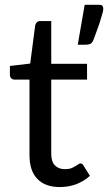

<svg xmlns="http://www.w3.org/2000/svg" viewBox="-20 -757 442 785"><path d="M224.6 7.8Q165 7.8 132.8 -25.4Q100.6 -58.6 100.6 -122.1Q100.6 -225.6 100.6 -431.6Q85 -431.6 39.1 -431.6Q31.2 -431.6 26.4 -436.5Q20.5 -441.4 20.5 -451.2Q20.5 -462.9 20.5 -487.3Q41 -489.3 103.5 -497.1Q108.4 -537.1 124 -654.3Q126 -661.1 130.9 -666Q135.7 -670.9 144.5 -670.9Q159.2 -670.9 189.5 -670.9Q189.5 -627 189.5 -496.1Q226.6 -496.1 335.9 -496.1Q335.9 -480.5 335.9 -431.6Q299.8 -431.6 189.5 -431.6Q189.5 -356.4 189.5 -127.9Q189.5 -95.7 205.1 -80.1Q220.7 -65.4 245.1 -65.4Q258.8 -65.4 269.5 -68.4Q279.3 -72.3 287.1 -77.1Q294.9 -81.1 299.8 -85Q304.7 -88.9 308.6 -88.9Q316.4 -88.9 321.3 -80.1Q330.1 -66.4 347.7 -38.1Q324.2 -16.6 292 -3.9Q259.8 7.8 224.6 7.8ZM385.7 -737.3Q396.5 -737.3 399.4 -732.4Q402.3 -726.6 402.3 -720.7Q402.3 -715.8 400.4 -708Q398.4 -699.2 393.6 -684.6Q389.6 -669.9 381.8 -647.5Q373 -625 361.3 -591.8Q356.4 -581.1 348.6 -577.1Q341.8 -574.2 329.1 -574.2Q318.4 -574.2 297.9 -574.2Q304.7 -615.2 326.2 -737.3Q340.8 -737.3 385.7 -737.3Z"/></svg>

Font: Lato
Style: Regular
Weight: 400
Designer: Lukasz Dziedzic with Adam Twardoch and Botio Nikoltchev
Version: Version 2.015; 2015-08-06; http://www.latofonts.com/